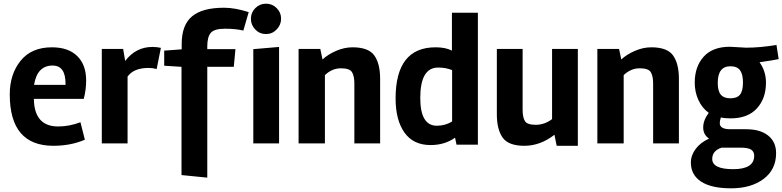

<svg xmlns="http://www.w3.org/2000/svg" viewBox="-20 -779 4250 1043"><path d="M164 -242Q166 -92 296 -92Q357 -92 417 -115L441 -20Q364 13 270 13Q33 13 33 -266Q33 -376 92 -449Q151 -522 262 -522Q351 -522 399.5 -474.5Q448 -427 448 -342Q448 -292 435 -242ZM336 -318V-324Q336 -423 266 -423Q182 -423 165 -318Z M788 -410Q706 -410 673 -363V0H533V-513H649L660 -448Q718 -524 808 -524Q833 -524 854 -519L831 -404Q809 -410 788 -410Z M1302 -613Q1260 -623 1202 -623Q1144 -623 1125 -600.5Q1106 -578 1106 -527V-512H1259L1250 -416H1106V186L966 172V-416L872 -422V-504L967 -511V-540Q967 -643 1023 -690Q1079 -737 1197 -737Q1257 -737 1331 -713Z M1496 0H1356V-512L1496 -524ZM1343 -677Q1343 -711 1367 -735Q1391 -759 1425 -759Q1459 -759 1483 -735Q1507 -711 1507 -677.5Q1507 -644 1483 -619Q1459 -594 1425 -594Q1391 -594 1367 -618.5Q1343 -643 1343 -677Z M1895 -522Q1982 -522 2013.5 -477.5Q2045 -433 2045 -351V0H1905V-326Q1905 -365 1892.5 -386.5Q1880 -408 1832 -408Q1784 -408 1745 -371V0H1602V-513H1720L1732 -456Q1761 -483 1805.5 -502.5Q1850 -522 1895 -522Z M2129 -244Q2129 -522 2346 -522Q2401 -522 2435 -504V-710H2576V7H2460L2452 -31Q2396 9 2319 9Q2225 9 2177 -59Q2129 -127 2129 -244ZM2360 -412Q2263 -412 2263 -247Q2263 -96 2353 -96Q2399 -96 2436 -119V-398Q2403 -412 2360 -412Z M2992 -47Q2915 13 2828.5 13Q2742 13 2710.5 -31.5Q2679 -76 2679 -158V-513H2819V-183Q2819 -143 2831 -122Q2843 -101 2890.5 -101Q2938 -101 2979 -132V-513H3119V13H3004Z M3518 -522Q3605 -522 3636.5 -477.5Q3668 -433 3668 -351V0H3528V-326Q3528 -365 3515.5 -386.5Q3503 -408 3455 -408Q3407 -408 3368 -371V0H3225V-513H3343L3355 -456Q3384 -483 3428.5 -502.5Q3473 -522 3518 -522Z M4001 23H3900Q3849 40 3849 84Q3849 140 3963 140Q4077 140 4077 67Q4077 45 4060.5 34Q4044 23 4001 23ZM3948 -419Q3879 -419 3879 -329Q3879 -285 3895.5 -265Q3912 -245 3948 -245Q3984 -245 4000 -265Q4016 -285 4016 -330.5Q4016 -376 4000 -397.5Q3984 -419 3948 -419ZM3945 -525 4033 -520Q4111 -520 4198 -535L4210 -458Q4191 -453 4106 -441Q4141 -392 4141 -330Q4141 -244 4091.5 -190Q4042 -136 3949 -136Q3916 -136 3896 -141Q3890 -123 3890 -110Q3890 -77 3947 -77H4033Q4110 -77 4153 -42.5Q4196 -8 4196 53Q4196 142 4128 193Q4060 244 3952 244Q3844 244 3788.5 207.5Q3733 171 3733 104Q3733 65 3759 30Q3785 -5 3832 -26Q3800 -47 3800 -86.5Q3800 -126 3830 -166Q3794 -192 3774 -235.5Q3754 -279 3754 -330Q3754 -417 3802.5 -471Q3851 -525 3945 -525Z"/></svg>

Font: Rambla
Style: Bold
Weight: 700
Designer: Martin Sommaruga
Foundry: Martin Sommaruga
Version: Version 1.001